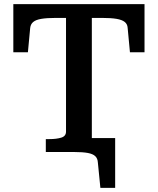

<svg xmlns="http://www.w3.org/2000/svg" viewBox="-20 -730 758 922"><path d="M297 -98V-644H249Q205 -644 178.5 -639.5Q152 -635 139.5 -624.5Q127 -614 125 -596L114 -479H44V-710H674V-479H604L593 -596Q592 -614 579 -624.5Q566 -635 539.5 -639.5Q513 -644 469 -644H421V0H200V-62H217Q251 -62 274 -69Q297 -76 297 -98ZM337 0H294V-67H533V172H462L450 51Q449 31 437.5 20Q426 9 401.5 4.5Q377 0 337 0Z"/></svg>

Font: Roboto Serif Medium
Style: Regular
Weight: 500
Designer: Greg Gazdowicz
Foundry: Commercial Type
Version: Version 1.008